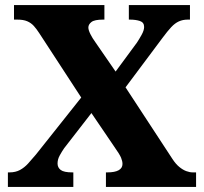

<svg xmlns="http://www.w3.org/2000/svg" viewBox="-20 -734 801 754"><path d="M11 0V-57H17Q41 -57 58.5 -66.5Q76 -76 90.5 -92Q105 -108 121 -127L299 -351L134 -604Q123 -621 112.5 -632.5Q102 -644 87 -650.5Q72 -657 48 -657H35V-714H390V-657H385Q351 -657 339 -647.5Q327 -638 327 -626Q327 -616 335 -600Q343 -584 354 -569L434 -453L518 -567Q526 -579 536 -597Q546 -615 546 -628Q546 -646 529.5 -651.5Q513 -657 490 -657H486V-714H726V-657H717Q698 -657 682.5 -650Q667 -643 652.5 -627.5Q638 -612 618 -585L473 -391L657 -110Q670 -90 684 -78.5Q698 -67 711.5 -62Q725 -57 737 -57H750V0H396V-57H401Q431 -57 446 -65.5Q461 -74 461 -90Q461 -101 455.5 -114.5Q450 -128 428 -159L339 -290L232 -152Q223 -139 214.5 -123.5Q206 -108 206 -92Q206 -76 218.5 -66.5Q231 -57 264 -57H268V0Z"/></svg>

Font: Noto Serif Kannada ExtraBold
Style: Regular
Weight: 800
Version: Version 2.003